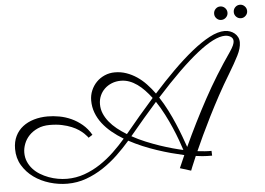

<svg xmlns="http://www.w3.org/2000/svg" viewBox="-77 -901 1396 1013"><g transform="rotate(-5 621.5 -394.5)"><path d="M1136.2 -693.8Q1150.4 -693.8 1163.8 -689.2Q1177.2 -684.6 1187.7 -676Q1198.2 -667.5 1204.6 -655Q1210.9 -642.6 1210.9 -627Q1210.9 -596.7 1191.4 -558.1Q1171.9 -519.5 1140.6 -467.8Q1106.9 -412.6 1077.1 -357.7Q1047.4 -302.7 1021.7 -251.7Q996.1 -200.7 974.9 -155.5Q953.6 -110.4 938 -74.7Q957.5 -72.3 977.1 -70.8Q996.6 -69.3 1012.2 -69.8L1013.2 -44.4Q1009.8 -44.4 987.5 -44.7Q965.3 -44.9 927.2 -50.3Q912.1 -15.1 904.1 4.4Q896 23.9 896 24.9L837.9 6.8L867.2 -60.1Q834.5 -67.4 798.3 -77.1Q762.2 -86.9 724.9 -99.4Q687.5 -111.8 650.4 -127.4Q613.3 -143.1 579.1 -161.6Q547.4 -125 510.3 -89.6Q473.1 -54.2 430.7 -26.1Q388.2 2 340.6 19.3Q293 36.6 240.2 36.6Q193.4 36.6 146.7 22.7Q100.1 8.8 63.2 -17.8Q26.4 -44.4 3.4 -82.8Q-19.5 -121.1 -19.5 -169.9Q-19.5 -208.5 -5.1 -237.8Q9.3 -267.1 34.4 -286.6Q59.6 -306.2 93.5 -316.2Q127.4 -326.2 166.5 -326.2Q196.3 -326.2 228.3 -320.3Q260.3 -314.5 290.5 -300.8Q320.8 -287.1 347.7 -264.6Q374.5 -242.2 393.6 -209L372.1 -195.3Q371.6 -196.3 366.5 -202.9Q361.3 -209.5 351.3 -219Q341.3 -228.5 325.7 -239.3Q310.1 -250 288.3 -259Q266.6 -268.1 238 -274.2Q209.5 -280.3 173.3 -280.3Q136.7 -280.3 109.4 -267.8Q82 -255.4 63.7 -236.1Q45.4 -216.8 36.4 -192.9Q27.3 -168.9 27.3 -146.5Q27.3 -120.1 36.6 -98.4Q45.9 -76.7 61.8 -59.1Q77.6 -41.5 98.9 -28.6Q120.1 -15.6 143.8 -6.8Q167.5 2 192.1 6.3Q216.8 10.7 240.2 10.7Q288.6 10.7 333 -5.1Q377.4 -21 417 -47.1Q456.5 -73.2 491.5 -106.4Q526.4 -139.6 556.2 -174.3Q522.9 -194.3 494.9 -217.5Q466.8 -240.7 446.3 -267.3Q425.8 -293.9 414.3 -324.5Q402.8 -355 402.8 -389.2Q402.8 -417.5 413.3 -442.4Q423.8 -467.3 442.1 -486.1Q460.4 -504.9 485.6 -515.9Q510.7 -526.9 539.6 -526.9Q571.8 -526.9 600.6 -516.8Q629.4 -506.8 655.3 -489.5Q681.2 -472.2 703.9 -448.2Q726.6 -424.3 746.6 -396.5Q801.3 -457.5 855.7 -511.5Q910.2 -565.4 960.4 -606Q1010.7 -646.5 1055.4 -670.2Q1100.1 -693.8 1136.2 -693.8ZM761.7 -374Q784.7 -338.9 803.7 -301.3Q822.8 -263.7 838.1 -227.5Q853.5 -191.4 865.5 -158.9Q877.4 -126.5 886.2 -101.6Q943.4 -226.1 1008.3 -345.7Q1073.2 -465.3 1154.3 -582Q1167.5 -601.6 1173.1 -614.5Q1178.7 -627.4 1178.7 -636.7Q1178.7 -652.3 1165.5 -660.4Q1152.3 -668.5 1135.3 -668.5Q1081.1 -668.5 987.5 -594.5Q894 -520.5 761.7 -374ZM447.3 -365.7Q447.3 -339.8 457 -316.7Q466.8 -293.5 483.9 -272.2Q501 -251 524.4 -232.2Q547.9 -213.4 575.2 -196.8Q611.8 -241.2 649.9 -286.1Q688 -331.1 727.1 -375Q710 -397.5 691.7 -416.7Q673.3 -436 653.3 -450.2Q633.3 -464.4 611.8 -472.2Q590.3 -480 567.4 -480Q541.5 -480 519.5 -471.2Q497.6 -462.4 481.4 -447Q465.3 -431.6 456.3 -410.9Q447.3 -390.1 447.3 -365.7ZM864.7 -87.4Q857.9 -109.4 846.4 -140.6Q835 -171.9 819.6 -207.8Q804.2 -243.7 784.9 -281.2Q765.6 -318.8 742.7 -353Q709 -314.9 672.9 -272.9Q636.7 -231 597.7 -183.6Q631.8 -164.6 669.2 -149.2Q706.5 -133.8 741.9 -121.8Q777.3 -109.9 809.3 -101.1Q841.3 -92.3 864.7 -87.4ZM1263.7 -788.6Q1263.7 -774.4 1253.2 -763.9Q1242.7 -753.4 1228.5 -753.4Q1213.4 -753.4 1203.1 -763.9Q1192.9 -774.4 1192.9 -788.6Q1192.9 -803.7 1203.1 -814.2Q1213.4 -824.7 1228.5 -824.7Q1242.7 -824.7 1253.2 -814.2Q1263.7 -803.7 1263.7 -788.6ZM1159.7 -788.6Q1159.7 -774.4 1149.2 -763.9Q1138.7 -753.4 1123.5 -753.4Q1109.4 -753.4 1099.1 -763.9Q1088.9 -774.4 1088.9 -788.6Q1088.9 -803.7 1099.1 -814.2Q1109.4 -824.7 1123.5 -824.7Q1138.7 -824.7 1149.2 -814.2Q1159.7 -803.7 1159.7 -788.6Z"/></g></svg>

Font: Parisienne
Style: Regular
Weight: 400
Designer: Astigmatic (AOETI)
Foundry: Astigmatic (AOETI)
Version: Version 1.000